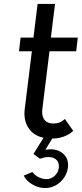

<svg xmlns="http://www.w3.org/2000/svg" viewBox="-20 -690 413 970"><path d="M350 -29Q309 9 244 10L209 67Q262 57 295.5 83.5Q329 110 323 158Q317 200 284 230Q251 260 208 260Q186 260 164 251.5Q142 243 125 228.5Q108 214 100 197L144 179Q154 194 174 204.5Q194 215 214 215Q238 215 256 198.5Q274 182 277 158Q281 123 253.5 109.5Q226 96 182 112L149 88L200 6Q149 -5 123.5 -44Q98 -83 105 -140L141 -431H76L84 -500H149L170 -670H258L237 -500H373L365 -431H230L194 -140Q191 -116 197 -99Q203 -82 216.5 -74Q230 -66 251 -66Q284 -66 308 -89Z"/></svg>

Font: Orkney
Style: Italic
Weight: 400
Italic angle: -7°
Designer: Samuel Oakes and Alfredo Marco Pradil
Foundry: Alfredo Marco Pradil
Version: 1.0; ttfautohint (v1.5)